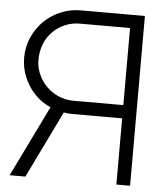

<svg xmlns="http://www.w3.org/2000/svg" viewBox="-53 -798 732 845"><g transform="rotate(5 313.0 -375.0)"><path d="M553 0H492.5V-292.5H270Q261 -292.5 252 -293.2Q243 -294 234.5 -296L90.5 0H21L174 -313.5Q131 -332.5 101 -365.5Q72 -397 55.8 -437.2Q39.5 -477.5 39.5 -521Q39.5 -569 58.2 -611.5Q77 -654 111.5 -687.5Q143 -716.5 183.2 -733.2Q223.5 -750 270 -750H553ZM492.5 -351V-691.5H270Q237 -691.5 206.2 -678.8Q175.5 -666 153 -643.5Q127.5 -618 115.2 -585.5Q103 -553 103 -516.5Q103 -487.5 113.5 -460.8Q124 -434 142.5 -411.5Q166.5 -383 200.2 -367Q234 -351 270 -351Z"/></g></svg>

Font: Russisch Sans Light
Style: Regular
Weight: 300
Designer: Michael Sharanda (font) & Cristiano Sobral (main changes)
Foundry: Michael Sharanda
Version: Version 2.00;September 8, 2020;FontCreator 13.0.0.2681 64-bi